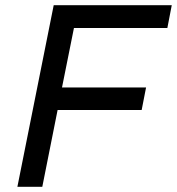

<svg xmlns="http://www.w3.org/2000/svg" viewBox="-20 -720 682 740"><path d="M625 -612H265L219 -383H543L526 -296H202L143 0H47L187 -700H642Z"/></svg>

Font: TypoPRO Montserrat
Style: Italic
Weight: 400
Italic angle: -11.3°
Designer: Julieta Ulanovsky
Foundry: Julieta Ulanovsky
Version: Version 6.001